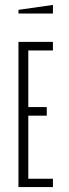

<svg xmlns="http://www.w3.org/2000/svg" viewBox="-20 -760 280 780"><path d="M55 -590H195V-555H95V-325H170V-290H95V-34H195V0H55ZM55 -705V-720L195 -740V-705Z"/></svg>

Font: Exetegue Light
Style: Regular
Weight: 300
Designer: Fábio Duarte Martins
Foundry: Fábio Duarte Martins
Version: Version 0.001